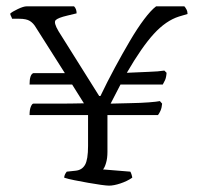

<svg xmlns="http://www.w3.org/2000/svg" viewBox="-20 -584 623 604"><path d="M323 0Q316 0 297.5 -2.5Q279 -5 257 -9Q235 -13 214.5 -17Q194 -21 182 -25Q182 -34 190 -44L218 -47Q238 -49 247.5 -65.5Q257 -82 257 -125V-222H73Q73 -239 77 -248.5Q81 -258 85 -258Q114 -258 158 -258Q202 -258 244 -259L207 -318H73Q73 -350 85 -354H184L92 -499Q85 -511 74 -518Q63 -525 40 -525H18Q17 -529 15 -532.5Q13 -536 12 -541Q18 -547 36 -555.5Q54 -564 63 -564H213Q221 -556 221 -542L192 -535Q162 -528 155 -520.5Q148 -513 164 -486L292 -282H296Q317 -326 341 -370.5Q365 -415 388.5 -455Q412 -495 433.5 -523.5Q455 -552 471 -564H560Q563 -561 566.5 -554.5Q570 -548 570 -540L543 -532Q502 -519 464 -477.5Q426 -436 379 -355Q417 -357 448 -358Q479 -359 497 -362L504 -355Q503 -340 499 -331.5Q495 -323 492 -318H359L328 -258Q357 -259 389.5 -259.5Q422 -260 448 -262Q474 -264 483 -266L490 -258Q489 -245 485 -236Q481 -227 477 -222H318V-106Q318 -86 313.5 -71Q309 -56 304 -51L390 -44Q392 -41 394 -34.5Q396 -28 396 -25Q380 -14 359 -7Q338 0 323 0Z"/></svg>

Font: Texturina Thin
Style: Regular
Weight: 100
Designer: Guillermo Torres Carreño
Foundry: Omnibus-Type
Version: Version 1.002; ttfautohint (v1.8.3)